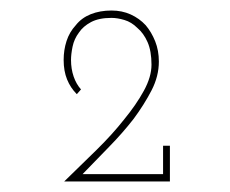

<svg xmlns="http://www.w3.org/2000/svg" viewBox="-20 -720 438 365"><path d="M303 -375V-443H290V-389H137Q162 -415 187.5 -441Q213 -467 234 -494Q254 -521 268 -548Q282 -575 282 -603Q282 -624 275 -641.5Q268 -659 257 -672Q245 -685 228.5 -692.5Q212 -700 192 -700Q170 -700 152.5 -693Q135 -686 124 -672Q112 -659 106.5 -642Q101 -625 101 -606Q101 -585 107.5 -569Q114 -553 126 -541L134 -550Q125 -560 120 -574.5Q115 -589 115 -606Q115 -617 118 -631.5Q121 -646 130 -658Q138 -670 153 -678Q168 -686 192 -686Q203 -686 216.5 -682Q230 -678 241 -667Q253 -657 260.5 -640Q268 -623 268 -597Q268 -574 253.5 -547.5Q239 -521 216 -493Q194 -465 164 -435.5Q134 -406 102 -375Z"/></svg>

Font: Josefin Slab Thin Light
Style: Regular
Weight: 300
Version: Version 2.000